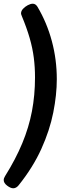

<svg xmlns="http://www.w3.org/2000/svg" viewBox="-54 -803 375 1031"><path d="M122 -783Q137 -783 147 -767Q198 -681 224.5 -582Q251 -483 251 -378Q251 -294 232 -198.5Q213 -103 168 -3.5Q123 96 46 192Q33 208 17 208Q3 208 -15.5 194Q-34 180 -34 164Q-34 154 -27 143Q30 52 65.5 -33.5Q101 -119 117.5 -205.5Q134 -292 134 -388Q134 -442 127.5 -493Q121 -544 105.5 -598Q90 -652 63 -717Q62 -721 60.5 -724Q59 -727 59 -731Q59 -744 69.5 -755.5Q80 -767 95 -775Q110 -783 122 -783Z"/></svg>

Font: Asap VF Beta
Style: Italic
Weight: 400
Italic angle: -6°
Designer: Pablo Cosgaya
Foundry: Pablo Cosgaya
Version: Version 1.007